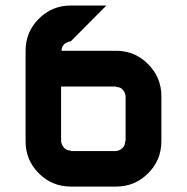

<svg xmlns="http://www.w3.org/2000/svg" viewBox="-20 -687 688 707"><path d="M407.5 -130.8Q420.8 -132.5 430.8 -141.7Q440.8 -150.8 440.8 -166.7H442.5V-333.3Q440.8 -346.7 432.1 -356.7Q423.3 -366.7 407.5 -366.7V-368.3H205V-166.7Q206.7 -153.3 215.8 -142.9Q225 -132.5 240.8 -132.5V-130.8ZM407.5 0H240.8Q171.7 0 122.9 -48.8Q74.2 -97.5 74.2 -166.7V-500Q74.2 -569.2 122.9 -617.9Q171.7 -666.7 240.8 -666.7H371.7L240.8 -535Q227.5 -533.3 217.1 -524.6Q206.7 -515.8 206.7 -500H407.5Q476.7 -500 525.4 -450.8Q574.2 -401.7 574.2 -333.3V-166.7Q574.2 -97.5 525.4 -48.8Q476.7 0 407.5 0Z"/></svg>

Font: 0xA000-Squareish
Style: Squareish-Bold
Weight: 700
Version: Version 0.1